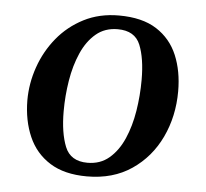

<svg xmlns="http://www.w3.org/2000/svg" viewBox="-43 -540 642 599"><g transform="rotate(5 278.0 -240.5)"><path d="M44.4 -206.5Q44.4 -259.8 62.3 -311Q80.1 -362.3 114 -403.8Q147.9 -445.3 196.5 -470.2Q245.1 -495.1 306.2 -495.1Q379.4 -495.1 424.3 -466.3Q469.2 -437.5 490 -387.9Q510.7 -338.4 510.7 -275.4Q510.7 -197.3 479.5 -131.3Q448.2 -65.4 389.9 -25.9Q331.5 13.7 250 13.7Q179.2 13.7 133.8 -14.9Q88.4 -43.5 66.7 -93.3Q44.9 -143.1 44.4 -206.5ZM248 -28.8Q288.1 -28.8 315.9 -52.5Q343.8 -76.2 361.1 -115.7Q378.4 -155.3 386.2 -203.6Q394 -252 394 -301.3Q394 -368.2 377 -410.2Q359.9 -452.1 306.2 -452.1Q266.1 -452.1 238.3 -428.7Q210.4 -405.3 193.1 -366Q175.8 -326.7 168 -278.8Q160.2 -231 160.2 -182.6Q160.2 -115.2 177.5 -72Q194.8 -28.8 248 -28.8Z"/></g></svg>

Font: Gelasio Medium
Style: Italic
Weight: 500
Italic angle: -8.5°
Designer: Eben Sorkin
Foundry: Eben Sorkin
Version: Version 1.008